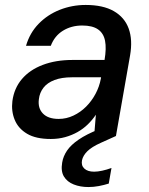

<svg xmlns="http://www.w3.org/2000/svg" viewBox="-20 -549 603 775"><path d="M185 12Q125 12 89.5 -9Q54 -30 39.5 -65Q25 -100 30 -141Q37 -193 68.5 -230Q100 -267 152.5 -287Q205 -307 273 -307H402Q410 -354 404 -384.5Q398 -415 375.5 -430.5Q353 -446 312 -446Q268 -446 234 -425Q200 -404 185 -364H85Q100 -416 136 -453Q172 -490 221.5 -509.5Q271 -529 326 -529Q396 -529 439.5 -504Q483 -479 499.5 -433.5Q516 -388 505 -325L448 0H360L367 -86Q353 -65 334.5 -47Q316 -29 293 -16Q270 -3 243 4.5Q216 12 185 12ZM217 -69Q248 -69 276.5 -82.5Q305 -96 327.5 -118.5Q350 -141 365.5 -170Q381 -199 387 -231L388 -237H270Q229 -237 200 -226Q171 -215 155.5 -195Q140 -175 137 -149Q132 -113 153 -91Q174 -69 217 -69ZM337 206Q304 206 277.5 195.5Q251 185 238 163.5Q225 142 231 107Q235 82 250.5 59Q266 36 297.5 14.5Q329 -7 379 -27L434 -49L448 0L388 27Q350 44 332.5 61.5Q315 79 311 98Q307 119 320.5 131.5Q334 144 360 144Q374 144 392.5 140Q411 136 430 129L419 192Q400 198 379 202Q358 206 337 206Z"/></svg>

Font: DM Sans 11pt Medium
Style: Italic
Weight: 500
Italic angle: -10°
Version: Version 4.004;gftools[0.9.30]